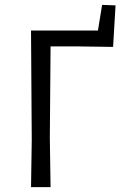

<svg xmlns="http://www.w3.org/2000/svg" viewBox="-20 -766 504 786"><path d="M107 0 110 -193 107 -641H381L398 -746L453 -744L443 -574L301 -576H187L184 -200L187 0Z"/></svg>

Font: Alegreya Sans SC
Style: Regular
Weight: 400
Designer: Juan Pablo del Peral
Foundry: Huerta Tipografica
Version: Version 2.007